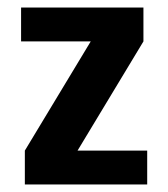

<svg xmlns="http://www.w3.org/2000/svg" viewBox="-20 -490 447 510"><path d="M46 -90V0H371V-90H186L361 -380V-470H36V-380H221Z"/></svg>

Font: Tanklager Original
Style: Regular
Weight: 400
Designer: Ariel Martín Pérez
Foundry: Tunera Type Foundry
Version: Version 1.000;Glyphs 3.3 (3310)